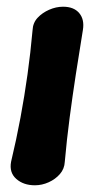

<svg xmlns="http://www.w3.org/2000/svg" viewBox="-20 -536 289 572"><path d="M84 16Q50 16 28.5 -3Q7 -22 13 -54Q29 -121 41 -185.5Q53 -250 62 -314.5Q71 -379 77 -446Q78 -468 92 -483Q106 -498 126.5 -507Q147 -516 168 -516Q200 -516 216 -497Q232 -478 227 -447Q216 -380 206 -315Q196 -250 187.5 -185.5Q179 -121 173 -54Q172 -33 158.5 -17.5Q145 -2 125 7Q105 16 84 16Z"/></svg>

Font: Winky Sans SemiBold
Style: Italic
Weight: 600
Italic angle: -8.97852°
Designer: Simon Atzbach
Foundry: typofactur
Version: Version 1.205